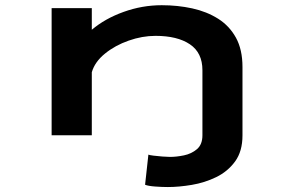

<svg xmlns="http://www.w3.org/2000/svg" viewBox="-20 -532 1140 755"><path d="M183 0V-500H341V-415Q393 -459 466 -485.2Q539 -511.5 616 -511.5Q679 -511.5 736 -499Q793 -486.5 837.5 -458.5Q882 -430.5 907.8 -383.8Q933.5 -337 933.5 -268.5V0.5Q933.5 63 904.5 102.8Q875.5 142.5 830.2 164.5Q785 186.5 734.2 195Q683.5 203.5 640 203.5Q617.5 203.5 590.2 201.5Q563 199.5 550.5 194.5L563.5 76Q567 78 583.2 80Q599.5 82 618.2 83.5Q637 85 648.5 85Q673.5 85 703 79Q732.5 73 754.2 54.8Q776 36.5 776 0V-256Q776 -324.5 726.8 -357.8Q677.5 -391 591.5 -391Q539 -391 485.8 -372.2Q432.5 -353.5 392.8 -321.2Q353 -289 341 -248V0Z"/></svg>

Font: Trispace Expanded SemiBold
Style: Regular
Weight: 600
Width: 7
Designer: Tyler Finck
Foundry: Etcetera Type Company
Version: Version 1.210; ttfautohint (v1.8.3)